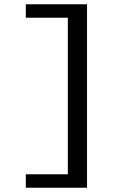

<svg xmlns="http://www.w3.org/2000/svg" viewBox="-20 -728 640 900"><path d="M101 152V89H298V-645H101V-708H388V152Z"/></svg>

Font: TypoPRO Source Code Pro
Style: Regular
Weight: 600
Monospace: yes
Designer: Paul D. Hunt, Teo Tuominen
Foundry: Adobe Systems Incorporated
Version: Version 2.010;PS 1.0;hotconv 1.0.84;makeotf.lib2.5.63406